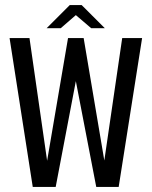

<svg xmlns="http://www.w3.org/2000/svg" viewBox="-20 -742 602 762"><path d="M110 0 18 -591H97L167 -104L250 -591H312L394 -105L465 -591H544L451 0H362L281 -420L201 0ZM165 -630 257 -722H304L396 -630H342L281 -682L221 -630Z"/></svg>

Font: Alumni Sans Thin Medium
Style: Regular
Weight: 500
Version: Version 1.018